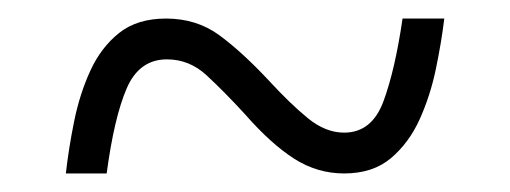

<svg xmlns="http://www.w3.org/2000/svg" viewBox="-20 -460 550 207"><path d="M51 -273Q54 -300 60 -329.5Q66 -359 77.5 -384Q89 -409 108.5 -424.5Q128 -440 159 -440Q192 -440 216.5 -422Q241 -404 270 -373Q293 -348 312 -332.5Q331 -317 351 -317Q381 -317 393.5 -351Q406 -385 414 -440H459Q456 -415 450 -386Q444 -357 432.5 -331.5Q421 -306 401.5 -289.5Q382 -273 351 -273Q322 -273 297 -289Q272 -305 244 -337Q221 -362 202.5 -379Q184 -396 160 -396Q130 -396 116.5 -364.5Q103 -333 95 -273Z"/></svg>

Font: Noto Serif Ethiopic SemiCondensed Light
Style: Regular
Weight: 300
Width: 4
Designer: Monotype Design Team
Foundry: Monotype Imaging Inc.
Version: Version 2.102; ttfautohint (v1.8.4.7-5d5b)